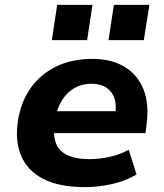

<svg xmlns="http://www.w3.org/2000/svg" viewBox="-20 -758 675 789"><path d="M330 11Q222 11 156.5 -23.5Q91 -58 66 -120Q41 -182 54 -264Q66 -339 105.5 -395.5Q145 -452 209.5 -484Q274 -516 361 -516Q436 -516 490 -484.5Q544 -453 569 -392.5Q594 -332 582 -244L578 -211H176L190 -301H467L453 -283Q460 -326 450 -354.5Q440 -383 416 -398.5Q392 -414 355 -414Q318 -414 287.5 -397Q257 -380 237 -349.5Q217 -319 209 -278L206 -256Q197 -204 209.5 -170.5Q222 -137 257 -120.5Q292 -104 348 -104Q387 -104 431 -113.5Q475 -123 509 -143L541 -41Q494 -13 437.5 -1Q381 11 330 11ZM426 -593 448 -738H594L571 -593ZM193 -593 215 -738H360L338 -593Z"/></svg>

Font: Nunito Sans 6pt ExtraBold
Style: Italic
Weight: 800
Italic angle: -9°
Version: Version 3.101;gftools[0.9.27]